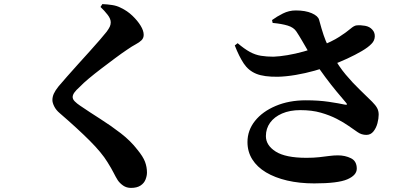

<svg xmlns="http://www.w3.org/2000/svg" viewBox="-20 -844 2040 938"><path d="M620 74Q598 74 581.5 62.5Q565 51 555 36Q545 20 535 0Q525 -20 505 -52Q477 -98 418 -157Q359 -216 272 -291Q254 -306 245 -324Q236 -342 236 -355Q236 -371 243 -386.5Q250 -402 266 -422Q283 -442 308 -470.5Q333 -499 361.5 -530.5Q390 -562 418 -593Q446 -624 468 -649.5Q490 -675 501 -689Q512 -704 516.5 -714Q521 -724 521 -735Q521 -752 506 -771.5Q491 -791 471 -810L480 -824Q504 -823 527.5 -819.5Q551 -816 570 -806Q602 -791 627 -767Q652 -743 667 -718.5Q682 -694 682 -674Q682 -658 671.5 -647.5Q661 -637 643 -627.5Q625 -618 602 -602Q575 -584 541.5 -559Q508 -534 474.5 -508.5Q441 -483 413.5 -460Q386 -437 371 -421Q351 -403 343 -391.5Q335 -380 335 -370Q335 -359 345.5 -348.5Q356 -338 371 -328Q418 -296 470 -263Q522 -230 570 -193Q618 -156 651 -113Q679 -79 688.5 -53.5Q698 -28 698 -1Q698 15 691 33Q684 51 666.5 62.5Q649 74 620 74Z M1515 52Q1443 52 1383 38Q1323 24 1279.5 -2Q1236 -28 1212.5 -65.5Q1189 -103 1189 -150Q1189 -207 1225.5 -253Q1262 -299 1327 -326.5Q1392 -354 1474 -354Q1537 -354 1587 -346.5Q1637 -339 1664 -333Q1683 -329 1669 -344Q1650 -366 1623.5 -398Q1597 -430 1569.5 -467Q1542 -504 1519 -539Q1504 -562 1487.5 -590.5Q1471 -619 1455.5 -645.5Q1440 -672 1428 -690Q1415 -710 1385.5 -719Q1356 -728 1312 -732L1309 -746Q1332 -763 1362 -778Q1392 -793 1425 -793Q1472 -793 1503 -779.5Q1534 -766 1539 -747Q1551 -702 1561 -672.5Q1571 -643 1583 -619Q1595 -595 1609 -568Q1635 -520 1669 -479.5Q1703 -439 1737 -406.5Q1771 -374 1798 -347Q1815 -330 1822.5 -316Q1830 -302 1830 -284Q1830 -265 1824 -242Q1818 -219 1804.5 -202Q1791 -185 1770 -185Q1746 -185 1727 -198.5Q1708 -212 1683 -229Q1659 -246 1625 -263.5Q1591 -281 1547.5 -293.5Q1504 -306 1447 -306Q1396 -306 1358 -289.5Q1320 -273 1299.5 -244.5Q1279 -216 1279 -179Q1279 -134 1327 -103.5Q1375 -73 1477 -73Q1512 -73 1539 -76Q1566 -79 1588 -82Q1610 -85 1631 -85Q1666 -85 1694.5 -71Q1723 -57 1723 -20Q1723 12 1677 32Q1631 52 1515 52ZM1338 -469Q1270 -468 1232 -483.5Q1194 -499 1171 -533.5Q1148 -568 1127 -622L1141 -633Q1174 -605 1200.5 -590.5Q1227 -576 1255 -571.5Q1283 -567 1316 -567Q1345 -568 1384 -574.5Q1423 -581 1464 -592.5Q1505 -604 1541 -617Q1602 -641 1637.5 -664Q1673 -687 1691.5 -703Q1710 -719 1722 -720Q1741 -722 1763.5 -718Q1786 -714 1799 -699Q1812 -685 1811 -665Q1810 -645 1795 -630Q1779 -613 1747.5 -594.5Q1716 -576 1676 -557.5Q1636 -539 1595 -524Q1561 -511 1516.5 -498.5Q1472 -486 1425 -478Q1378 -470 1338 -469Z"/></svg>

Font: Noto Serif TC ExtraBold
Style: Regular
Weight: 800
Designer: Ryoko NISHIZUKA 西塚涼子 (kana & ideographs); Frank Grießhammer (Latin, Greek & Cyrillic); Wenlong ZHANG 张文龙 (bopomofo); San
Foundry: Adobe
Version: Version 2.002-H1;hotconv 1.1.0;makeotfexe 2.6.0